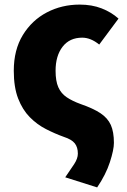

<svg xmlns="http://www.w3.org/2000/svg" viewBox="-20 -603 553 836"><path d="M403 213 264 169Q287 136 303 111.5Q319 87 319 66Q319 38 305.5 21Q292 4 258 -7Q219 -21 180 -41Q141 -61 109.5 -93Q78 -125 59 -174Q40 -223 40 -295Q40 -386 79.5 -450.5Q119 -515 184 -549Q249 -583 327 -583Q380 -583 422.5 -566.5Q465 -550 496 -522L412 -409Q375 -439 338 -439Q283 -439 252.5 -399.5Q222 -360 222 -295Q222 -250 234 -223Q246 -196 270.5 -179.5Q295 -163 331 -150Q386 -131 417.5 -110Q449 -89 462.5 -59Q476 -29 476 19Q476 49 458.5 103Q441 157 403 213Z"/></svg>

Font: Source Han Sans CN Heavy
Style: Regular
Weight: 900
Designer: Ryoko NISHIZUKA 西塚涼子 (kana, bopomofo & ideographs); Paul D. Hunt (Latin, Greek & Cyrillic); Sandoll Communications 산돌커뮤니
Foundry: Adobe
Version: Version 2.000;hotconv 1.0.107;makeotfexe 2.5.65593